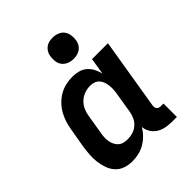

<svg xmlns="http://www.w3.org/2000/svg" viewBox="-212 -888 1024 1024"><g transform="rotate(-45 300.0 -376.0)"><path d="M192 8Q164 8 138.5 -0.5Q113 -9 95.5 -28Q78 -47 69 -72Q60 -97 56.5 -123.5Q53 -150 55 -177.5Q57 -205 61 -233L80 -343Q84 -368 91.5 -392Q99 -416 112 -439Q125 -462 144 -481.5Q163 -501 186 -514Q209 -527 234 -532.5Q259 -538 284 -538Q307 -538 329 -532Q351 -526 367.5 -511.5Q384 -497 394 -477.5Q404 -458 409 -436L424 -530H544L478 -129Q477 -121 478 -114Q479 -107 483 -102Q487 -97 493.5 -95Q500 -93 508 -93H526V8H491Q467 8 443.5 3.5Q420 -1 401.5 -12.5Q383 -24 370.5 -43.5Q358 -63 356 -86Q343 -64 325 -46Q307 -28 285.5 -15.5Q264 -3 240 2.5Q216 8 192 8ZM257 -93Q277 -93 296.5 -99Q316 -105 332 -119Q348 -133 356.5 -152Q365 -171 368 -190L386 -300Q389 -316 390 -331.5Q391 -347 389.5 -362Q388 -377 383.5 -391Q379 -405 369.5 -416Q360 -427 346 -432Q332 -437 317 -437Q295 -437 273.5 -429.5Q252 -422 235 -406Q218 -390 209 -369Q200 -348 197 -327L179 -217Q176 -202 175.5 -187Q175 -172 177.5 -158Q180 -144 186.5 -131Q193 -118 203.5 -109Q214 -100 228 -96.5Q242 -93 257 -93ZM356 -600Q337 -600 319.5 -607Q302 -614 291 -628Q280 -642 277.5 -661Q275 -680 278 -699Q280 -713 287 -725Q294 -737 305 -745.5Q316 -754 329.5 -757Q343 -760 356 -760Q375 -760 393 -753Q411 -746 421.5 -732Q432 -718 435 -699Q438 -680 435 -661Q433 -647 426 -635Q419 -623 407.5 -614.5Q396 -606 382.5 -603Q369 -600 356 -600Z"/></g></svg>

Font: Iosevka Slab Extended
Style: Bold Italic
Weight: 700
Width: 7
Italic angle: -9°
Monospace: yes
Designer: Belleve Invis
Foundry: Belleve Invis
Version: Version 11.1.0; ttfautohint (v1.8.3)